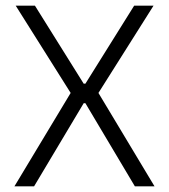

<svg xmlns="http://www.w3.org/2000/svg" viewBox="-20 -659 598 679"><path d="M31 0 234.5 -338V-323L35.5 -639H103.5L276 -363H282L454.5 -639H523L323.5 -323V-338L526.5 0H457L282 -294H276L100.5 0Z"/></svg>

Font: Anek Bangla Light
Style: Regular
Weight: 300
Designer: Sulekha Rajkumar (Bangla), Yesha Goshar (Latin)
Foundry: Ek Type
Version: Version 1.003